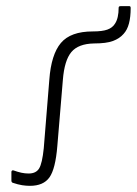

<svg xmlns="http://www.w3.org/2000/svg" viewBox="-20 -591 444 623"><path d="M77 12Q65 12 52 10Q39 8 21 2Q17 0 17 -5V-33Q17 -36 19 -37.5Q21 -39 24 -38Q38 -33 49.5 -30.5Q61 -28 73 -28Q97 -28 107 -44.5Q117 -61 122 -110L140 -332Q146 -414 177.5 -451.5Q209 -489 281 -489Q312 -489 328.5 -495Q345 -501 353 -514Q359 -523 362 -536Q365 -549 365 -566Q365 -571 371 -571H400Q404 -571 404 -565Q404 -536 398.5 -515Q393 -494 381 -481Q368 -466 346.5 -458Q325 -450 285 -450Q234 -449 211.5 -422Q189 -395 184 -332L166 -117Q160 -43 140.5 -15.5Q121 12 77 12Z"/></svg>

Font: Sofia Sans ExtraLight
Style: Regular
Weight: 250
Version: Version 4.100-B